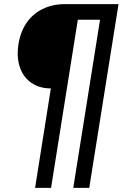

<svg xmlns="http://www.w3.org/2000/svg" viewBox="-20 -725 602 925"><path d="M149 180 225 -299Q171 -299 132.5 -325Q94 -351 77 -397.5Q60 -444 68 -506Q77 -569 107 -613.5Q137 -658 185 -681.5Q233 -705 290 -705H551L410 180H333L462 -630H355L226 180Z"/></svg>

Font: Nunito Sans 10pt SemiCondensed SemiBold
Style: Italic
Weight: 600
Width: 4
Italic angle: -9°
Designer: Vernon Adams
Foundry: Vernon Adams
Version: Version 3.101;gftools[0.9.27]